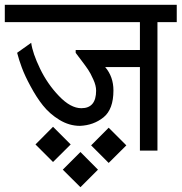

<svg xmlns="http://www.w3.org/2000/svg" viewBox="-30 -633 763 807"><path d="M426.8 -96.2 501 -22 426.8 51.8 353 -22ZM308.1 5.9 381.8 80.1 308.1 153.8 233.9 80.1ZM192.9 -100.1 267.1 -25.9 192.9 47.9 119.1 -25.9ZM374 -252Q374 -273.4 362.3 -298.8Q350.1 -326.2 340.3 -340.3Q329.1 -356.9 310.1 -381.8Q305.7 -387.7 301.3 -393.3Q296.9 -398.9 294.7 -402.1Q292.5 -405.3 290.3 -408Q288.1 -410.6 288.1 -411.1V-422.9H558.1V-540H-9.8V-612.8H712.9V-540H631.8V0H558.1V-351.1H412.1Q446.8 -310.5 446.8 -252.9Q446.8 -173.3 404.8 -139.6Q363.3 -106.4 306.2 -104Q261.2 -104 220.2 -128.9Q179.2 -153.8 150.4 -189.9Q124 -222.7 98.1 -271Q74.2 -314.9 61.5 -349.6Q49.8 -380.9 42 -411.1L101.1 -453.1Q106.9 -409.7 138.2 -344.7Q169.4 -279.8 217.8 -229.5Q266.6 -178.2 312 -178.2Q374 -178.2 374 -252Z"/></svg>

Font: Miedinger*
Style: Book
Weight: 400
Version: Version 001.000